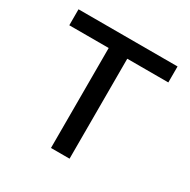

<svg xmlns="http://www.w3.org/2000/svg" viewBox="-143 -760 886 895"><g transform="rotate(30 300.0 -312.0)"><path d="M243 0V-538H31V-624H564V-538H343V0Z"/></g></svg>

Font: Inconsolata Expanded SemiBold
Style: Regular
Weight: 600
Width: 7
Monospace: yes
Designer: Raph Levien, Cyreal, Brenton Simpson
Foundry: Raph Levien, Cyreal, Google
Version: Version 3.001; ttfautohint (v1.8.2.53-6de2)